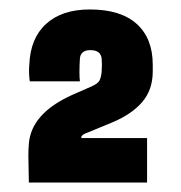

<svg xmlns="http://www.w3.org/2000/svg" viewBox="-20 -825 383 406"><path d="M41 -439Q40 -480 40 -495.5Q40 -511 41 -521Q46 -585 132 -624L173 -642Q187 -648 190.5 -655Q194 -662 195 -674Q196 -688 195 -701Q193 -719 171 -719Q151 -719 149 -702Q148 -687 148 -673Q148 -659 149 -653H43Q42 -659 41.5 -669Q41 -679 42 -688Q44 -744 77.5 -774.5Q111 -805 170 -805Q235 -805 269 -774.5Q303 -744 303 -688V-674Q303 -635 280.5 -609Q258 -583 217 -566L166 -545Q162 -544 157 -541Q152 -538 152 -535V-533H291V-439Z"/></svg>

Font: Big Shoulders Display Black
Style: Regular
Weight: 900
Designer: Patric King
Foundry: XO Type Co
Version: Version 1.000; ttfautohint (v1.8.2)